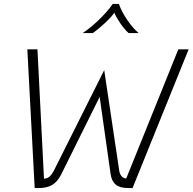

<svg xmlns="http://www.w3.org/2000/svg" viewBox="-20 -949 972 969"><path d="M932 -700 649 0H626Q585 0 564 -17.5Q543 -35 538 -72L483 -460L289 -69Q270 -31 243 -15.5Q216 0 177 0H155L118 -700H169L202 -47Q218 -48 229 -57Q240 -66 251 -86L506 -595L582 -86Q589 -51 617 -48L880 -700ZM549 -929H580Q594 -889 623.5 -846.5Q653 -804 680 -782H629Q608 -801 586.5 -832.5Q565 -864 557 -885Q545 -866 511 -834Q477 -802 448 -782H397Q433 -805 477.5 -847.5Q522 -890 549 -929Z"/></svg>

Font: KoHo Light
Style: Italic
Weight: 300
Italic angle: -10°
Version: Version 1.000; ttfautohint (v1.6)